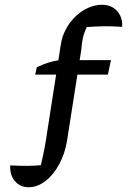

<svg xmlns="http://www.w3.org/2000/svg" viewBox="-20 -635 567 808"><path d="M100 153Q65 153 43 127.5Q21 102 23 61Q64 63 94 63Q124 63 152 60Q161 22 167.5 -12Q174 -46 180 -89L236 -448Q241 -482 257.5 -512.5Q274 -543 298 -566Q322 -589 351 -602Q380 -615 410 -615Q436 -615 455.5 -603Q475 -591 485.5 -570Q496 -549 494 -522Q452 -525 417.5 -524.5Q383 -524 345 -521Q333 -495 328.5 -473.5Q324 -452 322 -425L262 -42Q253 12 229 56.5Q205 101 171 127Q137 153 100 153ZM128 -321 135 -352Q160 -364 183.5 -371.5Q207 -379 231 -382H447L434 -321Z"/></svg>

Font: Piazzolla Thin SemiBold
Style: Regular
Weight: 600
Version: Version 2.005